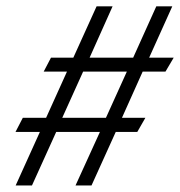

<svg xmlns="http://www.w3.org/2000/svg" viewBox="-20 -627 556 592"><path d="M288.1 -220.2H153.3L78.6 -55.2H28.3L103 -220.2H27.8L50.3 -263.7H122.1L186.5 -406.2H114.7L137.2 -449.2H206.1L277.8 -607.4H327.1L256.3 -449.2H390.6L461.9 -607.4H511.2L439.9 -449.2H515.6L490.2 -406.2H419.9L356 -263.7H428.2L403.3 -220.2H336.9L262.2 -55.2H212.9ZM171.9 -263.7H306.6L371.1 -406.2H236.3Z"/></svg>

Font: PT Astra Serif
Style: Italic
Weight: 400
Italic angle: -16°
Designer: A.Korolkova, I. Chaeva
Foundry: ParaType Ltd
Version: Version 1.001